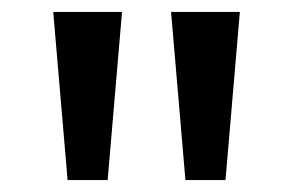

<svg xmlns="http://www.w3.org/2000/svg" viewBox="-20 -725 489 321"><path d="M93 -424 69 -705H184L160 -424ZM290 -424 266 -705H381L357 -424Z"/></svg>

Font: Nunito Sans 10pt SemiExpanded Medium
Style: Regular
Weight: 500
Width: 6
Designer: Vernon Adams
Foundry: Vernon Adams
Version: Version 3.101;gftools[0.9.27]